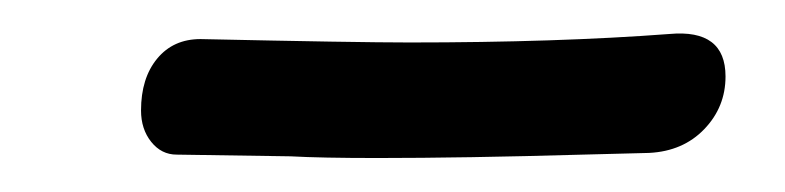

<svg xmlns="http://www.w3.org/2000/svg" viewBox="-20 -428 462 113"><path d="M63 -363Q63 -382 72.5 -393.5Q82 -405 98 -405Q190 -403 221 -403Q308 -403 374 -408Q407 -411 407 -383Q407 -365 394.5 -352Q382 -339 362 -338L323 -337Q253 -335 202 -335Q169 -335 151 -336L84 -337Q75 -337 69 -344.5Q63 -352 63 -363Z"/></svg>

Font: Mali
Style: Italic
Weight: 400
Italic angle: -10°
Version: Version 1.000; ttfautohint (v1.6)